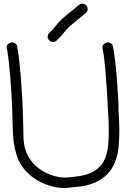

<svg xmlns="http://www.w3.org/2000/svg" viewBox="-20 -958 699 997"><path d="M566.4 -715.8Q572.3 -688.5 577.6 -643.1Q583 -597.7 586.9 -548.3Q590.8 -499 593.3 -453.1Q595.7 -407.2 595.7 -378.9Q595.7 -373 597.7 -344.2Q599.6 -315.4 599.6 -278.3Q599.6 -242.2 596.7 -204.6Q593.8 -167 585 -138.7Q569.3 -86.9 540 -56.6Q510.7 -26.4 474.6 -10.7Q438.5 4.9 400.9 9.8Q363.3 14.6 332 17.6Q327.1 18.6 323.7 18.6Q320.3 18.6 315.4 18.6Q271.5 18.6 219.2 0Q167 -18.6 123 -60.5Q82 -101.6 65.4 -155.3Q48.8 -209 46.9 -272.5L43.9 -377Q43 -407.2 40.5 -453.6Q38.1 -500 34.2 -548.3Q30.3 -596.7 25.4 -640.6Q20.5 -684.6 14.6 -710.9Q14.6 -732.4 42 -738.3Q51.8 -738.3 59.6 -732.4Q67.4 -726.6 69.3 -715.8Q75.2 -687.5 80.1 -642.1Q85 -596.7 88.9 -547.4Q92.8 -498 95.2 -452.1Q97.7 -406.2 98.6 -377.9L101.6 -270.5V-252.9Q101.6 -159.2 162.1 -99.6Q179.7 -83 199.2 -71.3Q218.8 -59.6 239.3 -51.8Q259.8 -43.9 279.3 -40Q298.8 -36.1 315.4 -36.1H327.1Q364.3 -39.1 397 -44.4Q429.7 -49.8 456.1 -62.5Q482.4 -75.2 502 -96.7Q521.5 -118.2 532.2 -154.3Q540 -178.7 542.5 -212.4Q544.9 -246.1 544.9 -279.3Q544.9 -318.4 543 -347.2Q541 -376 541 -377.9Q540 -407.2 537.1 -453.1Q534.2 -499 530.8 -547.4Q527.3 -595.7 522.5 -640.1Q517.6 -684.6 511.7 -710.9Q511.7 -732.4 539.1 -738.3Q548.8 -738.3 556.6 -732.4Q564.5 -726.6 566.4 -715.8ZM389.6 -932.6Q398.4 -938.5 408.2 -938.5Q419.9 -938.5 428.7 -929.7Q435.5 -918.9 435.5 -911.1Q435.5 -900.4 425.8 -890.6Q412.1 -878.9 403.3 -872.1Q394.5 -865.2 387.7 -859.4Q378.9 -852.5 370.1 -845.2Q361.3 -837.9 344.7 -824.2Q331.1 -811.5 324.2 -803.7Q317.4 -795.9 311.5 -788.1Q304.7 -780.3 296.9 -771Q289.1 -761.7 273.4 -747.1Q266.6 -740.2 254.9 -740.2Q242.2 -740.2 235.4 -749Q227.5 -756.8 227.5 -767.6Q227.5 -779.3 236.3 -787.1Q250 -799.8 256.3 -807.1Q262.7 -814.5 268.6 -822.3Q275.4 -831.1 283.7 -840.8Q292 -850.6 308.6 -865.2Q325.2 -879.9 335 -887.7Q344.7 -895.5 353.5 -902.3Q361.3 -908.2 369.1 -915Q377 -921.9 389.6 -932.6Z"/></svg>

Font: Coming Soon
Style: Regular
Weight: 400
Designer: Dathan Boardman
Foundry: Open Window
Version: Version 1.000